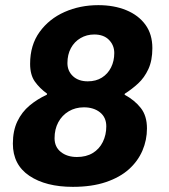

<svg xmlns="http://www.w3.org/2000/svg" viewBox="-20 -716 655 746"><path d="M263 10Q158 10 94 -33Q30 -76 30 -158Q30 -208 47.5 -244.5Q65 -281 95 -306Q125 -331 162 -348L163 -352Q134 -373 115.5 -399Q97 -425 97 -468Q97 -541 134 -592Q171 -643 231 -669.5Q291 -696 362 -696Q423 -696 470.5 -676.5Q518 -657 545 -620Q572 -583 572 -529Q572 -481 556.5 -447.5Q541 -414 516.5 -391.5Q492 -369 465 -352L464 -348Q503 -327 527 -296.5Q551 -266 551 -217Q551 -172 533.5 -131Q516 -90 481 -58.5Q446 -27 391.5 -8.5Q337 10 263 10ZM279 -106Q315 -106 340.5 -121.5Q366 -137 379.5 -164.5Q393 -192 393 -225Q393 -260 368.5 -279.5Q344 -299 306 -299Q273 -299 247 -283.5Q221 -268 206.5 -241Q192 -214 192 -179Q192 -145 216.5 -125.5Q241 -106 279 -106ZM321 -400Q353 -400 376 -414.5Q399 -429 411.5 -454Q424 -479 424 -510Q424 -540 403.5 -561Q383 -582 346 -582Q317 -582 293 -568Q269 -554 255.5 -529Q242 -504 242 -471Q242 -440 263.5 -420Q285 -400 321 -400Z"/></svg>

Font: Chivo Medium
Style: Bold Italic
Weight: 700
Italic angle: -8.05°
Version: Version 2.002